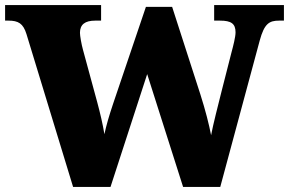

<svg xmlns="http://www.w3.org/2000/svg" viewBox="-26 -734 1135 754"><path d="M78 -600 261 0H408L552 -443L693 0H839L994 -575C1012 -641 1031 -653 1070 -653H1089V-714H815V-653H838C882 -653 899 -641 899 -607C899 -589 890 -554 883 -528L845 -379C831 -323 811 -246 803 -203C795 -245 781 -300 761 -363L650 -707H547L418 -326C402 -278 392 -244 384 -207C378 -245 367 -291 356 -332L300 -538C294 -559 288 -594 288 -605C288 -638 308 -653 348 -653H371V-714H-6V-653H7C46 -653 65 -642 78 -600Z"/></svg>

Font: Noto Serif Gurmukhi Black
Style: Regular
Weight: 900
Designer: Vaibhav Singh and the Monotype Design Team
Foundry: Monotype Imaging Inc.
Version: Version 2.004